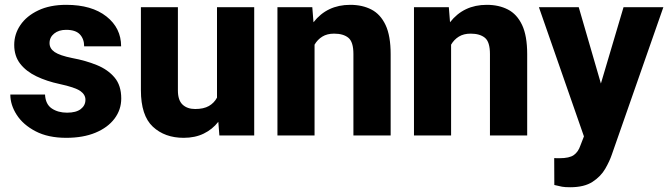

<svg xmlns="http://www.w3.org/2000/svg" viewBox="-20 -558 2753 791"><path d="M332 -147Q332 -168.5 310.5 -183.3Q289.1 -198.2 225.6 -211.9Q172.9 -223.1 130.4 -243.4Q87.9 -263.7 63.2 -295.4Q38.6 -327.1 38.6 -373Q38.6 -417.5 64 -454.8Q89.4 -492.2 137.5 -515.1Q185.5 -538.1 252.9 -538.1Q357.9 -538.1 418.5 -490.2Q479 -442.4 479 -367.2H326.7Q326.7 -397.5 309.1 -416.3Q291.5 -435.1 252.4 -435.1Q222.2 -435.1 203.1 -419.7Q184.1 -404.3 184.1 -380.4Q184.1 -357.9 205.3 -343.5Q226.6 -329.1 277.8 -318.8Q333 -308.6 378.7 -290Q424.3 -271.5 451.9 -238.8Q479.5 -206.1 479.5 -152.3Q479.5 -106 451.7 -69.1Q423.8 -32.2 373 -11.2Q322.3 9.8 252.9 9.8Q178.2 9.8 126.7 -17.1Q75.2 -43.9 48.8 -85Q22.5 -126 22.5 -168.5H165.5Q167.5 -128.4 193.4 -111.1Q219.2 -93.8 256.3 -93.8Q293.5 -93.8 312.7 -108.6Q332 -123.5 332 -147Z M883.8 0 879.4 -56.2Q855 -24.9 819.3 -7.6Q783.7 9.8 736.8 9.8Q658.7 9.8 609.6 -36.1Q560.5 -82 560.5 -186.5V-528.3H712.9V-185.5Q712.9 -145 732.2 -127Q751.5 -108.9 784.2 -108.9Q818.8 -108.9 840.6 -121.3Q862.3 -133.8 874 -155.8V-528.3H1027.3V0Z M1356.4 -419.4Q1327.6 -419.4 1307.9 -407.2Q1288.1 -395 1275.9 -374V0H1123V-528.3H1266.6L1271.5 -466.3Q1327.6 -538.1 1422.9 -538.1Q1472.7 -538.1 1510 -518.8Q1547.4 -499.5 1568.4 -455.1Q1589.4 -410.6 1589.4 -335V0H1436V-335.4Q1436 -385.3 1415.3 -402.3Q1394.5 -419.4 1356.4 -419.4Z M1918.9 -419.4Q1890.1 -419.4 1870.4 -407.2Q1850.6 -395 1838.4 -374V0H1685.5V-528.3H1829.1L1834 -466.3Q1890.1 -538.1 1985.4 -538.1Q2035.2 -538.1 2072.5 -518.8Q2109.9 -499.5 2130.9 -455.1Q2151.9 -410.6 2151.9 -335V0H1998.5V-335.4Q1998.5 -385.3 1977.8 -402.3Q1957 -419.4 1918.9 -419.4Z M2364.3 -528.3 2455.6 -213.9 2548.8 -528.3H2712.9L2500.5 79.1Q2491.7 105.5 2473.6 137Q2455.6 168.5 2421.4 190.9Q2387.2 213.4 2329.1 213.4Q2307.1 213.4 2295.4 211.2Q2283.7 209 2263.7 204.1L2263.2 93.3Q2269 93.8 2274.7 93.8Q2280.3 93.8 2285.2 93.8Q2325.7 93.8 2344 80.8Q2362.3 67.9 2371.1 41.5L2385.7 3.9L2200.2 -528.3Z"/></svg>

Font: Vazirmatn RD FD ExtraBold
Style: Regular
Weight: 800
Designer: Saber Rastikerdar
Foundry: Saber Rastikerdar
Version: Version 33.003